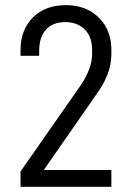

<svg xmlns="http://www.w3.org/2000/svg" viewBox="-20 -720 508 740"><path d="M291 -391.1Q335 -456.5 335 -512.2V-526.9Q335 -578.1 307.1 -606Q278.3 -634.8 231.9 -634.8Q184.6 -634.8 158.2 -606.9Q130.9 -578.1 130.9 -522.9V-504.9H59.1V-526.9Q59.1 -605 106.9 -652.8Q154.3 -700.2 233.9 -700.2Q287.1 -700.2 326.2 -678.2Q364.7 -656.7 388.2 -616.2Q409.2 -577.6 409.2 -528.8V-512.2Q409.2 -470.7 394 -432.1Q378.4 -392.6 349.1 -353L148.9 -64.9H409.2V0H59.1V-59.1Z"/></svg>

Font: D-DIN-PRO
Style: Regular
Weight: 400
Designer: Charles Nix
Foundry: Datto Inc.
Version: Version 1.000;hotconv 1.0.109;makeotfexe 2.5.65596